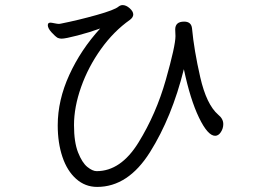

<svg xmlns="http://www.w3.org/2000/svg" viewBox="-20 -728 1040 755"><path d="M362 7Q315 7 279.5 -24.5Q244 -56 225.5 -111Q207 -166 207 -235Q207 -334 252.5 -433.5Q298 -533 374 -616Q333 -601 285 -588.5Q237 -576 222 -576Q215 -576 207 -579Q197 -585 182.5 -601Q168 -617 168 -629Q168 -634 171 -637Q175 -639 178 -639Q182 -639 194 -636.5Q206 -634 212 -634L219 -635Q289 -649 360 -669Q431 -689 446 -702Q454 -708 462 -708Q476 -708 490 -695.5Q504 -683 504 -671Q504 -660 491 -650Q427 -605 377 -535Q327 -465 299 -386Q271 -307 271 -236Q271 -169 287 -128.5Q303 -88 323.5 -71.5Q344 -55 360 -55Q455 -55 524.5 -167.5Q594 -280 632 -414Q670 -548 670 -586L669 -612Q669 -643 704 -643Q732 -643 735 -617Q743 -531 767.5 -424Q792 -317 838 -277Q858 -261 858 -240Q858 -223 848.5 -208.5Q839 -194 826 -194Q797 -194 762.5 -265.5Q728 -337 703 -456Q656 -267 570 -130Q484 7 362 7Z"/></svg>

Font: Fusion Kai T
Style: Regular
Weight: 400
Designer: Fontworks Inc.
Version: Version 24.134;May 13, 2024